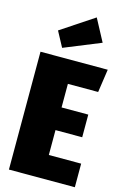

<svg xmlns="http://www.w3.org/2000/svg" viewBox="-142 -1032 715 1095"><g transform="rotate(15 215.0 -484.0)"><path d="M287.1 -967.8 356.9 -836.9 141.1 -749 92.8 -838.9ZM424.8 -695.8 404.8 -559.1H226.1V-419.9H383.8V-286.1H226.1V-139.2H417V0H27.8V-695.8Z"/></g></svg>

Font: Fira Sans Compressed Heavy
Style: Regular
Weight: 900
Width: 1
Designer: Carrois Corporate & Edenspiekermann AG
Foundry: Carrois Corporate GbR & Edenspiekermann AG
Version: Version 4.203;PS 004.203;hotconv 1.0.88;makeotf.lib2.5.64775